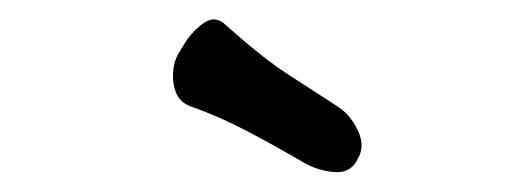

<svg xmlns="http://www.w3.org/2000/svg" viewBox="-20 -758 540 197"><path d="M326 -649Q339 -641 347 -624.5Q355 -608 347 -595L346 -593Q339 -580 322.5 -581.5Q306 -583 292 -591Q263 -608 233.5 -623.5Q204 -639 175 -649Q165 -653 161 -662Q157 -671 157.5 -682.5Q158 -694 163 -703L168 -711Q176 -725 188.5 -734Q201 -743 212 -732Q249 -699 273.5 -683Q298 -667 326 -649Z"/></svg>

Font: Winky Sans
Style: Regular
Weight: 400
Designer: Simon Atzbach
Foundry: typofactur
Version: Version 1.205